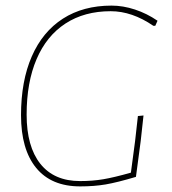

<svg xmlns="http://www.w3.org/2000/svg" viewBox="-20 -661 615 685"><path d="M542 -587 534 -569H527Q451 -621 375 -621Q281 -621 213.5 -577Q146 -533 110.5 -450Q75 -367 75 -252Q75 -138 124 -76.5Q173 -15 266 -15Q310 -15 348.5 -21.5Q387 -28 447 -45L462 -158L472 -247L492 -249L482 -158L465 -30Q398 -10 357 -3Q316 4 266 4Q163 4 109 -62Q55 -128 55 -250Q55 -372 93.5 -460Q132 -548 204.5 -594.5Q277 -641 378 -641Q419 -641 461.5 -627Q504 -613 542 -587Z"/></svg>

Font: Luna Sans Thin
Style: Italic
Weight: 250
Italic angle: -7°
Designer: Juan Pablo del Peral
Foundry: Huerta Tipografica
Version: Version 2.001; ttfautohint (v1.5)